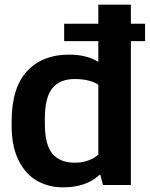

<svg xmlns="http://www.w3.org/2000/svg" viewBox="-20 -771 644 826"><path d="M256 -669H403V-751H543V-669H604V-594H543V25H423L412 -18H407Q351 35 250 35Q191 35 141.5 8Q92 -19 61 -79Q30 -139 30 -233V-247Q30 -394 96.5 -465Q163 -536 276 -536Q353 -536 403 -505V-594H256ZM403 -106V-406Q389 -417 362 -424Q335 -431 302 -431Q238 -431 205.5 -392Q173 -353 173 -260V-240Q173 -147 206 -109Q239 -71 302 -71Q334 -71 360.5 -81Q387 -91 403 -106Z"/></svg>

Font: LINE Seed Sans KR Bold
Style: Regular
Weight: 700
Designer: LINE BX Design & Sandoll Inc & Dalton Maag Ltd
Foundry: Sandoll Inc.
Version: Version 1.000